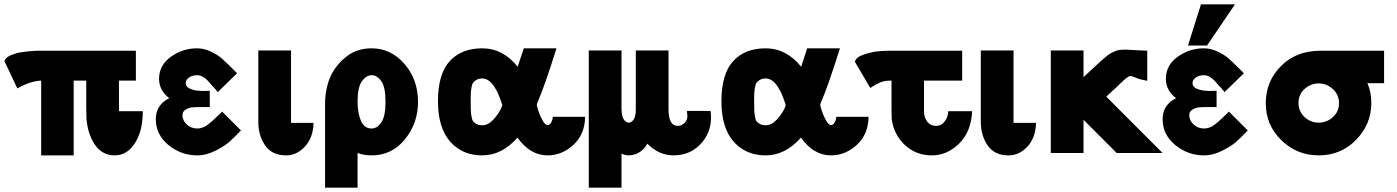

<svg xmlns="http://www.w3.org/2000/svg" viewBox="-39 -706 6447 886"><path d="M-19 -425Q-15 -434 -6.5 -441Q2 -448 14 -452.5Q26 -457 38 -460.5Q50 -464 66.5 -466Q83 -468 95 -469.5Q107 -471 124 -471.5Q141 -472 149.5 -472Q158 -472 172.5 -472Q187 -472 189 -472H588V-334H510V-193H547H620Q620 -102 584 -46Q548 11 490 11Q433 11 399.5 -37.5Q366 -86 360 -159Q359 -177 359 -215V-334H301V11H151V-334Q101 -332 41 -298Z M680 -156Q680 -222 742 -253Q695 -289 695 -342Q695 -405 749.5 -444Q804 -483 870 -483Q903 -483 934 -468Q965 -453 983 -437.5Q1001 -422 1033 -390L1055 -368L966 -281Q962 -286 955 -294Q948 -302 944 -307V-306Q927 -326 918.5 -335Q910 -344 897 -351.5Q884 -359 871 -359Q849 -359 833.5 -348.5Q818 -338 818 -322Q818 -314 822.5 -308Q827 -302 834 -298.5Q841 -295 851 -292Q861 -289 870 -288Q879 -287 890 -286.5Q901 -286 908 -286.5Q915 -287 922 -287H929V-212H887Q863 -212 847.5 -210.5Q832 -209 817.5 -200Q803 -191 803 -175Q803 -158 813 -143Q835 -113 873 -113Q887 -113 907 -122Q929 -134 986 -191L1073 -104Q1041 -71 1020 -52Q999 -33 956 -11Q913 11 872 11Q796 11 738 -37Q680 -85 680 -156Z M1153 -144V-473H1304V-181V-139H1373H1408Q1406 -71 1368.5 -30Q1331 11 1281 11Q1216 11 1184.5 -35Q1153 -81 1153 -144Z M1461 160V-222Q1461 -303 1490 -361Q1516 -412 1563 -447.5Q1610 -483 1676 -483Q1765 -483 1827.5 -411Q1890 -339 1890 -236Q1890 -137 1829.5 -63Q1769 11 1676 11Q1640 11 1611 0V160ZM1611 -236Q1611 -187 1626 -150Q1641 -113 1676 -113Q1701 -113 1720.5 -141Q1740 -169 1740 -236Q1740 -304 1720.5 -331.5Q1701 -359 1676 -359Q1651 -359 1631 -331Q1611 -303 1611 -236Z M1982 -239Q1982 -364 2036 -423.5Q2090 -483 2186 -483Q2282 -483 2350 -398Q2354 -412 2364 -441Q2374 -470 2378 -483H2529Q2472 -302 2442 -235Q2438 -225 2438 -222Q2438 -220 2441 -208.5Q2444 -197 2450.5 -180.5Q2457 -164 2464 -152Q2476 -129 2488 -129Q2497 -129 2503 -138.5Q2509 -148 2511 -158L2512 -167H2661Q2660 -86 2607 -37.5Q2554 11 2488 11Q2407 11 2349 -71Q2277 11 2186 11Q2094 11 2038 -53Q1982 -117 1982 -239ZM2133 -241Q2133 -213 2133.5 -200Q2134 -187 2136.5 -170Q2139 -153 2144.5 -146Q2150 -139 2160.5 -133.5Q2171 -128 2187 -128Q2213 -128 2236.5 -153Q2260 -178 2273 -205Q2277 -216 2279 -220Q2270 -252 2252 -290V-289Q2230 -331 2203 -341Q2194 -344 2186 -344Q2171 -344 2160.5 -338Q2150 -332 2144.5 -324.5Q2139 -317 2136.5 -301Q2134 -285 2133.5 -274Q2133 -263 2133 -241Z M2678 160V-473H2829V-202Q2830 -168 2840 -154Q2850 -140 2862 -140Q2875 -140 2885 -154.5Q2895 -169 2895 -202V-473H3046V-201Q3046 -125 3089 -125Q3105 -125 3119 -138Q3133 -151 3133 -170L3131 -194H3240Q3242 -180 3242 -163Q3242 -92 3193 -40.5Q3144 11 3069 11Q3002 11 2948 -43Q2929 -7 2892 6Q2875 11 2862 11Q2847 11 2829 3V160Z M3290 -239Q3290 -364 3344 -423.5Q3398 -483 3494 -483Q3590 -483 3658 -398Q3662 -412 3672 -441Q3682 -470 3686 -483H3837Q3780 -302 3750 -235Q3746 -225 3746 -222Q3746 -220 3749 -208.5Q3752 -197 3758.5 -180.5Q3765 -164 3772 -152Q3784 -129 3796 -129Q3805 -129 3811 -138.5Q3817 -148 3819 -158L3820 -167H3969Q3968 -86 3915 -37.5Q3862 11 3796 11Q3715 11 3657 -71Q3585 11 3494 11Q3402 11 3346 -53Q3290 -117 3290 -239ZM3441 -241Q3441 -213 3441.5 -200Q3442 -187 3444.5 -170Q3447 -153 3452.5 -146Q3458 -139 3468.5 -133.5Q3479 -128 3495 -128Q3521 -128 3544.5 -153Q3568 -178 3581 -205Q3585 -216 3587 -220Q3578 -252 3560 -290V-289Q3538 -331 3511 -341Q3502 -344 3494 -344Q3479 -344 3468.5 -338Q3458 -332 3452.5 -324.5Q3447 -317 3444.5 -301Q3442 -285 3441.5 -274Q3441 -263 3441 -241Z M3906 -421Q3911 -443 3950.5 -455.5Q3990 -468 4020 -470Q4050 -472 4077 -472H4401V-334H4225V-191Q4225 -164 4240 -144.5Q4255 -125 4281 -125Q4290 -125 4300.5 -129Q4311 -133 4323 -149.5Q4335 -166 4337 -193H4447Q4443 -99 4387.5 -44Q4332 11 4261 11Q4187 11 4136 -37.5Q4085 -86 4076 -156V-155Q4075 -168 4075 -196V-334Q4060 -334 4047.5 -332.5Q4035 -331 4024 -326Q4013 -321 4007.5 -318.5Q4002 -316 3991 -309Q3980 -302 3977 -300Z M4487 -144V-473H4638V-181V-139H4707H4742Q4740 -71 4702.5 -30Q4665 11 4615 11Q4550 11 4518.5 -35Q4487 -81 4487 -144Z M4810 0V-473H4961V-350Q4977 -365 5003 -389Q5029 -413 5037.5 -421Q5046 -429 5063 -443Q5080 -457 5086.5 -460.5Q5093 -464 5106 -469.5Q5119 -475 5130 -476Q5141 -477 5156 -477Q5162 -477 5203 -474.5Q5244 -472 5255 -472V-333Q5218 -340 5202 -347.5Q5186 -355 5177 -355Q5170 -355 5159 -346Q5151 -340 5139.5 -329Q5128 -318 5107.5 -298.5Q5087 -279 5066 -260L5326 0H5114L4961 -153V-102V0Z M5326 -156Q5326 -222 5388 -253Q5341 -289 5341 -342Q5341 -405 5395.5 -444Q5450 -483 5516 -483Q5549 -483 5580 -468Q5611 -453 5629 -437.5Q5647 -422 5679 -390L5701 -368L5612 -281Q5608 -286 5601 -294Q5594 -302 5590 -307V-306Q5573 -326 5564.5 -335Q5556 -344 5543 -351.5Q5530 -359 5517 -359Q5495 -359 5479.5 -348.5Q5464 -338 5464 -322Q5464 -314 5468.5 -308Q5473 -302 5480 -298.5Q5487 -295 5497 -292Q5507 -289 5516 -288Q5525 -287 5536 -286.5Q5547 -286 5554 -286.5Q5561 -287 5568 -287H5575V-212H5533Q5509 -212 5493.5 -210.5Q5478 -209 5463.5 -200Q5449 -191 5449 -175Q5449 -158 5459 -143Q5481 -113 5519 -113Q5533 -113 5553 -122Q5575 -134 5632 -191L5719 -104Q5687 -71 5666 -52Q5645 -33 5602 -11Q5559 11 5518 11Q5442 11 5384 -37Q5326 -85 5326 -156ZM5443 -496 5503 -686H5660L5531 -496Z M5802 -230Q5802 -330 5872 -401Q5942 -472 6056 -472H6348V-322H6271Q6289 -282 6289 -230Q6289 -133 6219 -61Q6149 11 6046 11Q5946 11 5874 -59Q5802 -129 5802 -230ZM5953 -231Q5953 -192 5981 -166Q6009 -140 6046 -140Q6083 -140 6111.5 -165.5Q6140 -191 6140 -230Q6140 -269 6111.5 -295Q6083 -321 6046 -321Q6010 -321 5981.5 -296Q5953 -271 5953 -231Z"/></svg>

Font: Coval
Style: Black
Weight: 1000
Foundry: Context Ltd
Version: Version 001.000